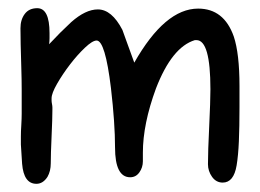

<svg xmlns="http://www.w3.org/2000/svg" viewBox="-20 -449 635 469"><path d="M69 0Q38 0 34 -49L31 -96Q31 -104 31 -116Q31 -128 32 -143Q33 -160 33 -171.5Q33 -183 33 -190Q33 -206 33 -229.5Q33 -253 32 -285Q31 -317 30.5 -340.5Q30 -364 30 -380Q30 -401 40.5 -415Q51 -429 71 -429Q101 -429 101 -368Q101 -363 101 -356Q101 -349 100 -341Q127 -370 154 -395Q189 -426 219 -426Q253 -426 279 -376Q281 -371 288 -351Q295 -331 308 -296Q383 -428 464 -428Q527 -428 551 -360Q565 -318 565 -239V-187Q565 -139 563.5 -104Q562 -69 558 -45Q551 -3 524 -3Q508 -3 498 -17Q488 -31 488 -48Q488 -79 491 -140Q494 -202 494 -231Q494 -351 460 -351H456Q400 -334 361 -233Q329 -146 329 -76V-66V-55Q329 -40 320.5 -28Q312 -16 298 -16Q261 -16 261 -89Q261 -118 258.5 -154.5Q256 -191 251 -234Q237 -350 216 -350Q206 -350 187.5 -332.5Q169 -315 151 -291.5Q133 -268 119.5 -244.5Q106 -221 106 -209Q106 -207 106 -203.5Q106 -200 107 -195Q108 -190 108 -186.5Q108 -183 108 -181Q108 -170 107.5 -154Q107 -138 106 -116Q105 -94 104.5 -77.5Q104 -61 104 -50Q104 -31 96 -17Q85 0 69 0Z"/></svg>

Font: Dongol
Style: Regular
Weight: 400
Designer: Abdo Mohamed and Ibrahim Hamdi
Foundry: Protype Foundry
Version: Version 1.000;hotconv 1.0.109;makeotfexe 2.5.65596